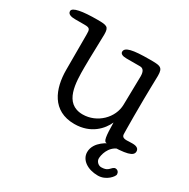

<svg xmlns="http://www.w3.org/2000/svg" viewBox="-170 -610 914 927"><g transform="rotate(30 287.5 -146.5)"><path d="M429 -180C428 -106 361 -40 281 -40C175 -40 175 -158 175 -243C175 -302 179 -392 179 -427C179 -469 168 -472 115 -472C32 -472 -21 -463 -21 -442C-21 -424 0 -420 20 -420H73C104 -420 105 -412 105 -382V-187C105 -82 145 20 269 20C362 20 411 -38 430 -81C431 -3 435 22 450 22C561 22 596 11 596 -15C596 -30 585 -39 560 -39C539 -39 534 -38 529 -38C506 -38 501 -46 501 -60C501 -65 500 -90 500 -156C500 -308 503 -355 503 -383C503 -431 488 -432 430 -432C335 -432 295 -423 295 -398C295 -386 308 -380 329 -380H405C424 -380 432 -365 432 -339ZM464 16C464 16 391 46 391 106C391 149 434 179 492 179C539 179 570 139 570 128C570 117 563 106 549 106C545 106 542 107 536 112C525 121 520 136 486 136C470 136 455 121 455 105C455 88 465 34 514 17Z"/></g></svg>

Font: Life Savers
Style: Bold
Weight: 700
Designer: Pablo Impallari, Rodrigo Fuenzalida, Brenda Gallo
Foundry: Pablo Impallari, Rodrigo Fuenzalida, Brenda Gallo
Version: Version 3.000